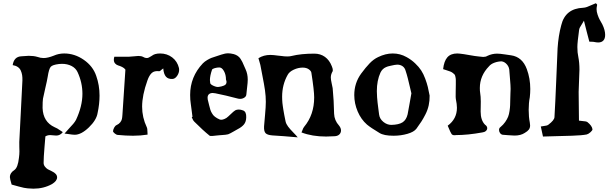

<svg xmlns="http://www.w3.org/2000/svg" viewBox="-20 -825 3698 1167"><path d="M57.1 -429.2Q75.7 -426.3 88.1 -417.7Q100.6 -409.2 106.4 -395.8Q112.3 -382.3 114.5 -368.4Q116.7 -354.5 116.2 -335.9Q113.3 -266.1 106.2 -136.7Q99.1 -7.3 97.2 38.1Q96.7 48.8 97.4 68.8Q98.1 88.9 98.1 95.2Q98.1 113.8 95.2 133.8Q88.9 192.9 67.9 208Q40 226.1 40 251Q40 261.2 50.8 296.9Q58.6 298.8 94.2 308.8Q129.9 318.8 147.9 319.8Q170.4 321.8 183.1 321.8Q245.6 321.8 295.9 293.9Q327.1 274.9 327.1 252.9Q327.1 231 294.9 215.8Q279.3 209 270.3 203.6Q261.2 198.2 253.2 188Q245.1 177.7 245.1 165Q245.1 131.8 250.5 69.1Q255.9 6.3 255.9 3.9Q269 -3.9 285.2 -3.9Q292 -3.9 304 -2.4Q315.9 -1 321.8 -1Q345.7 -1 361.8 -22Q356.4 -25.4 345.9 -32.5Q335.4 -39.6 327.9 -44.2Q320.3 -48.8 312 -51.8Q241.7 -84 238.8 -168.9Q238.8 -209.5 241.2 -225.1Q244.6 -244.6 255.4 -289.6Q266.1 -334.5 270 -358.9Q277.3 -406.2 288.1 -418.7Q298.8 -431.2 338.9 -436Q344.7 -437 356.9 -437Q389.2 -437 414.6 -424.1Q439.9 -411.1 451.2 -387.2Q481 -323.2 481 -254.9Q481 -179.7 441.9 -96.2Q435.5 -84.5 425 -72Q414.6 -59.6 398.7 -43Q382.8 -26.4 372.1 -13.2Q381.8 -12.2 395 -10.3Q408.2 -8.3 417.5 -7.1Q426.8 -5.9 434.1 -5.9Q473.6 -5.9 520 -50.5Q566.4 -95.2 573.2 -138.2Q585 -192.4 585 -244.1Q585 -307.1 564.9 -363.8Q544.9 -422.9 489.3 -461.4Q433.6 -500 370.1 -500Q336.9 -500 307.1 -486.8Q270.5 -472.2 245.1 -472.2Q226.6 -472.2 208 -479Q185.5 -485.8 154.8 -485.8Q153.3 -485.8 110.8 -482.9Q64.9 -481 57.1 -429.2Z M972.2 -409.2Q975.1 -374.5 988.8 -358.9Q1002.4 -343.3 1029.8 -345.2Q1044.9 -346.7 1056.9 -364.3Q1068.8 -381.8 1068.8 -400.9Q1068.8 -408.2 1067.9 -411.1Q1058.1 -452.1 1026.6 -476.1Q995.1 -500 953.1 -500Q936 -500 922.9 -496.1Q915 -494.6 898.9 -483.4Q882.8 -472.2 872.1 -472.2Q860.8 -472.2 850.1 -479Q839.4 -484.9 820.8 -484.9Q811.5 -484.9 791 -482.4Q770.5 -480 760.7 -480H674.8Q671.9 -469.7 671.9 -461.9Q671.9 -447.8 679.9 -439Q688 -430.2 698.5 -427.2Q709 -424.3 722.2 -418Q735.4 -411.6 742.2 -401.9Q726.6 -177.2 724.1 -127Q723.1 -110.8 720.9 -101.3Q718.8 -91.8 710.9 -81.5Q703.1 -71.3 689 -64.9Q680.7 -61.5 674.3 -50Q668 -38.6 667 -27.8Q667 -22.5 677.2 -13.9Q687.5 -5.4 695.8 -4.9Q745.6 0 788.1 0Q834 0 877 -6.8Q876.5 -13.7 876.2 -23.7Q876 -33.7 875.2 -40.3Q874.5 -46.9 872.1 -51.8Q843.8 -111.3 843.8 -176.8Q843.8 -246.1 876 -335.9Q886.7 -366.7 902.3 -381.3Q918 -396 948.7 -392.1Q950.7 -392.1 953.6 -394.3Q956.5 -396.5 961.7 -401.1Q966.8 -405.8 972.2 -409.2Z M1149.9 -115.2 1145.5 -112.8Q1147 -109.9 1149.4 -104Q1151.9 -98.1 1154.5 -93.5Q1157.2 -88.9 1160.6 -85.9Q1214.8 -31.7 1252 -2Q1253.4 0 1256.3 0.7Q1259.3 1.5 1261.7 1.5Q1264.2 1.5 1268.8 1.2Q1273.4 1 1274.9 1Q1280.8 0.5 1293.5 -1Q1306.2 -2.4 1313 -2.9Q1318.8 -3.4 1330.1 -4.2Q1341.3 -4.9 1350.1 -5.9Q1358.9 -6.8 1366.7 -8.8Q1378.4 -13.2 1399.2 -25.4Q1419.9 -37.6 1424.8 -40Q1449.7 -52.7 1462.9 -68.8Q1476.1 -85 1476.6 -111.8Q1478 -146 1457.5 -153.8Q1443.4 -159.2 1431.6 -159.2Q1419.4 -159.2 1410.6 -154.8Q1399.9 -148.4 1382.6 -131.3Q1365.2 -114.3 1356 -107.9Q1332.5 -93.8 1316.9 -98.1Q1280.3 -113.3 1268.6 -136.2Q1262.7 -145.5 1258.8 -157Q1254.9 -168.5 1251.2 -185.1Q1247.6 -201.7 1245.6 -208Q1241.7 -219.7 1241.7 -231Q1241.7 -245.1 1250 -252.4Q1258.3 -259.8 1272.9 -259.8Q1277.8 -259.8 1289.6 -257.8Q1347.2 -246.6 1428.7 -225.1Q1431.6 -224.1 1439 -224.1Q1454.1 -224.1 1465.6 -231.9Q1477.1 -239.7 1477.5 -252Q1478 -262.7 1481.9 -293.2Q1485.8 -323.7 1485.8 -340.8Q1485.8 -375.5 1472.7 -403.8Q1468.8 -411.6 1463.1 -425.5Q1457.5 -439.5 1453.1 -448.2Q1448.7 -457 1441.9 -467.5Q1435.1 -478 1424.8 -485.1Q1414.6 -492.2 1400.9 -496.1Q1380.4 -501 1367.7 -501Q1348.1 -501 1325.7 -493.2Q1317.9 -490.2 1296.6 -483.6Q1275.4 -477.1 1265.1 -473.1Q1254.9 -469.2 1239.5 -460.2Q1224.1 -451.2 1212.9 -439.9Q1135.7 -358.4 1135.7 -248Q1135.7 -217.8 1139.6 -193.8Q1141.6 -181.2 1144.8 -154.5Q1147.9 -127.9 1149.9 -115.2ZM1353.5 -341.8Q1356.9 -331.5 1356.9 -327.1Q1356.9 -318.8 1352.8 -313.2Q1348.6 -307.6 1340.1 -304.4Q1331.5 -301.3 1325.9 -299.8Q1320.3 -298.3 1310.5 -296.9Q1297.9 -294.4 1278.6 -303Q1259.3 -311.5 1257.8 -319.8Q1255.9 -331.5 1255.9 -337.9Q1255.9 -363.8 1268.6 -400.9Q1270.5 -406.7 1285.2 -410.9Q1299.8 -415 1313 -415Q1329.1 -415 1341.3 -392.8Q1353.5 -370.6 1353.5 -341.8Z M1789.6 9.8Q1780.8 -1.5 1761.7 -20.8Q1742.7 -40 1731 -55.7Q1719.2 -71.3 1715.8 -86.9Q1715.3 -89.8 1712.2 -104.7Q1709 -119.6 1708.3 -124Q1707.5 -128.4 1705.1 -141.8Q1702.6 -155.3 1701.7 -161.6Q1700.7 -168 1699 -179.7Q1697.3 -191.4 1696.5 -199.2Q1695.8 -207 1695.3 -217.3Q1694.8 -227.5 1694.8 -236.8Q1694.8 -310.5 1728.5 -370.1Q1738.8 -389.2 1765.6 -401.6Q1792.5 -414.1 1819.8 -414.1Q1842.3 -414.1 1856.9 -403.8Q1871.1 -393.6 1872.6 -382.8Q1889.6 -273.9 1889.6 -232.9Q1889.6 -127.4 1828.6 -54.2Q1825.7 -50.8 1823.2 -45.9Q1820.8 -41 1817.9 -33Q1814.9 -24.9 1812.5 -20Q1877.4 4.9 1961.9 4.9Q1979.5 4.9 2015.6 2.9Q2033.2 1.5 2043 -8.3Q2052.7 -18.1 2052.7 -32.2Q2052.7 -46.9 2040.5 -62Q2012.2 -93.3 2010.7 -133.8Q2009.3 -213.4 2002 -289.1Q2001 -296.4 1995.8 -319.1Q1990.7 -341.8 1990.7 -354Q1990.7 -373 2002 -392.1Q2002.9 -394 2002.9 -398.9Q2002.9 -408.2 1996.6 -422.9Q1982.4 -459.5 1955.1 -479.2Q1927.7 -499 1890.6 -499Q1809.6 -499 1752.9 -484.9Q1743.2 -481.9 1725.6 -481.9Q1709 -481.9 1689 -484.9Q1681.6 -485.4 1668.7 -487.1Q1655.8 -488.8 1644.5 -490Q1633.3 -491.2 1623.5 -491.2Q1582.5 -491.2 1550.8 -471.2Q1552.7 -463.4 1556.9 -450.2Q1561 -437 1562.5 -430.2Q1565.9 -409.7 1575.7 -361.1Q1585.4 -312.5 1590.6 -276.4Q1595.7 -240.2 1595.7 -206.1Q1595.7 -177.2 1590.8 -124.3Q1585.9 -71.3 1585 -57.1Q1583.5 -26.9 1594.2 -15.6Q1605 -4.4 1634.8 -2Q1696.8 1.5 1789.6 9.8Z M2591.3 -244.1Q2585.4 -275.4 2580.3 -296.6Q2575.2 -317.9 2564.5 -346.9Q2553.7 -376 2540 -397Q2526.4 -418 2503.4 -439.9Q2480.5 -461.9 2451.2 -478Q2412.1 -500 2367.2 -500Q2323.2 -500 2278.3 -478Q2251 -465.3 2226.8 -440.2Q2202.6 -415 2175.3 -377.9Q2133.3 -320.3 2133.3 -247.1Q2133.3 -196.3 2153.8 -147.9Q2174.3 -99.6 2210.4 -67.9Q2233.9 -48.3 2286.1 -17.1Q2313 0 2372.1 0Q2416.5 0 2456.3 -11.5Q2496.1 -22.9 2511.2 -43Q2530.3 -69.3 2541.5 -86.7Q2552.7 -104 2566.2 -130.4Q2579.6 -156.7 2585.7 -184.8Q2591.8 -212.9 2591.3 -244.1ZM2480.5 -257.8Q2476.1 -235.4 2469 -192.6Q2461.9 -149.9 2457.5 -129.9Q2449.2 -95.7 2426.5 -81.3Q2403.8 -66.9 2358.4 -65.9Q2332.5 -65.9 2310.1 -84.2Q2287.6 -102.5 2284.2 -128.9Q2283.2 -134.8 2279.8 -162.6Q2276.4 -190.4 2274.9 -201.9Q2273.4 -213.4 2272 -233.9Q2270.5 -254.4 2270.5 -271Q2270.5 -335.9 2292.5 -383.8Q2303.7 -407.2 2326.2 -417Q2335 -421.4 2354.2 -425.3Q2373.5 -429.2 2377.4 -430.2Q2389.2 -432.1 2394.5 -432.1Q2413.1 -432.1 2426.8 -422.6Q2440.4 -413.1 2445.3 -395Q2452.6 -373.5 2458.7 -349.1Q2464.8 -324.7 2471.2 -297.1Q2477.5 -269.5 2480.5 -257.8Z M2701.2 -61Q2719.7 -16.1 2725.1 -9.8Q2731.9 -1.5 2748.5 -3.4Q2749.5 -3.9 2750.5 -3.9Q2823.2 -3.9 2911.1 -20Q2924.8 -21.5 2933.1 -28.8Q2941.4 -36.1 2941.4 -45.9Q2941.4 -58.1 2928.2 -66.9Q2901.4 -93.8 2901.4 -147Q2901.4 -156.7 2901.9 -177Q2902.3 -197.3 2902.3 -208Q2902.3 -238.3 2898.4 -261.2Q2896.5 -271 2896.5 -290Q2896.5 -364.7 2952.1 -421.9Q2963.4 -436 2985.6 -444.1Q3007.8 -452.1 3029.3 -452.1Q3047.9 -449.2 3062 -432.4Q3076.2 -415.5 3076.2 -391.1Q3076.7 -380.9 3080.1 -342.8Q3083.5 -304.7 3083.5 -284.2Q3083.5 -265.6 3082.5 -257.8Q3082 -245.6 3081.5 -222.7Q3081.1 -199.7 3080.6 -185.5Q3080.1 -171.4 3077.1 -150.9Q3074.2 -130.4 3068.4 -115.5Q3062.5 -100.6 3050.8 -83.7Q3039.1 -66.9 3022.5 -53.2Q3013.2 -46.9 3013.2 -35.2Q3013.2 -24.9 3019.3 -16.4Q3025.4 -7.8 3035.2 -5.9Q3045.4 -5.4 3069.8 -3.2Q3094.2 -1 3107.4 -1Q3145 -1 3169.4 -17.1Q3187 -27.3 3194.6 -37.6Q3202.1 -47.9 3202.1 -63Q3202.1 -68.4 3200.2 -80.1Q3193.4 -114.7 3193.4 -157.2Q3193.4 -199.2 3200.2 -233.9Q3203.1 -259.8 3203.1 -284.2Q3203.1 -348.1 3182.1 -404.8Q3154.8 -479 3086.4 -488.8Q3078.6 -489.7 3048.1 -494.4Q3017.6 -499 3001.5 -499Q2970.2 -499 2941.4 -484.9Q2932.6 -479 2916.5 -479Q2914.6 -479 2888.2 -481.9Q2870.1 -483.4 2832.5 -490.2Q2794.9 -497.1 2774.4 -499Q2769.5 -500 2759.3 -500Q2719.7 -500 2699.2 -476.8Q2678.7 -453.6 2673.3 -404.8Q2678.7 -402.3 2691.4 -398.9Q2708 -393.6 2716.6 -390.4Q2725.1 -387.2 2732.9 -381.1Q2740.7 -375 2743.4 -371.6Q2746.1 -368.2 2748.3 -357.4Q2750.5 -346.7 2750.5 -338.6Q2750.5 -330.6 2750.5 -311Q2750.5 -310.5 2749.8 -268.1Q2749 -225.6 2750.5 -224.1Q2757.3 -190.9 2757.3 -169.9Q2757.3 -102.1 2701.2 -61Z M3601.1 -805.2Q3591.3 -801.8 3575.7 -794.4Q3560.1 -787.1 3547.9 -782.7Q3535.6 -778.3 3524.4 -777.8Q3415.5 -773.4 3391.1 -670.9Q3374 -607.4 3369.1 -532.2Q3367.2 -489.3 3361.1 -341.3Q3355 -193.4 3350.1 -112.8Q3349.1 -94.2 3313 -66.9Q3308.6 -63.5 3301.8 -61.8Q3294.9 -60.1 3283.9 -58.8Q3272.9 -57.6 3267.1 -56.2Q3275.9 -17.6 3280.3 4.9Q3309.1 3.9 3367.7 2.4Q3426.3 1 3456.1 0Q3518.1 -2 3546.4 -7.8Q3557.1 -10.7 3569.3 -21.7Q3581.5 -32.7 3581.1 -39.1Q3578.6 -60.5 3550.3 -83Q3545.9 -85.9 3538.6 -87.2Q3531.2 -88.4 3519.3 -89.4Q3507.3 -90.3 3499 -91.8Q3499 -151.9 3497.1 -266.1Q3497.1 -288.6 3499.5 -334Q3502 -379.4 3502 -401.9Q3502 -444.3 3495.1 -479Q3489.3 -504.4 3489.3 -539.1Q3489.3 -566.9 3500 -644Q3501 -650.9 3504.6 -658Q3508.3 -665 3516.1 -677Q3523.9 -689 3529.3 -699.2Q3535.6 -674.3 3546.1 -632.6Q3556.6 -590.8 3562 -571.8Q3567.4 -571.3 3574 -571.3Q3580.6 -571.3 3584.7 -571Q3588.9 -570.8 3592.3 -569.8Q3605.5 -566.9 3616.2 -566.9Q3636.2 -566.9 3647.2 -578.6Q3658.2 -590.3 3658.2 -612.8Q3658.2 -641.6 3641.1 -676.8Q3628.4 -699.2 3623.5 -708.3Q3618.7 -717.3 3612.3 -735.6Q3606 -753.9 3606 -770Q3606 -779.3 3609.4 -794.9Q3609.9 -796.9 3607.7 -799.3Q3605.5 -801.8 3603.5 -803.7Z"/></svg>

Font: Sonetni venez
Style: Regular
Weight: 400
Designer: Alja Herlah
Foundry: Type Salon
Version: Version 1.000;hotconv 1.0.109;makeotfexe 2.5.65596